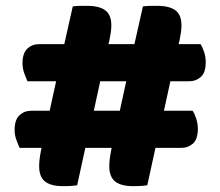

<svg xmlns="http://www.w3.org/2000/svg" viewBox="-20 -635 754 657"><path d="M484 -1Q470 1 458.5 1.5Q447 2 436 2Q394 2 374 -14Q354 -30 354 -66Q354 -89 360 -118L362 -129H272L244 -1Q230 1 218.5 1.5Q207 2 196 2Q154 2 134 -14Q114 -30 114 -66Q114 -89 120 -118L122 -129H47Q42 -140 36 -156.5Q30 -173 30 -190Q30 -225 46.5 -240.5Q63 -256 87 -256H150L172 -357H74Q69 -368 63 -384.5Q57 -401 57 -418Q57 -453 73.5 -468.5Q90 -484 114 -484H200L229 -613Q243 -615 255 -615Q267 -615 278 -615Q320 -615 340.5 -599.5Q361 -584 361 -548Q361 -537 359 -523Q357 -509 354 -495L351 -484H440L469 -613Q483 -615 495 -615Q507 -615 518 -615Q560 -615 580.5 -599.5Q601 -584 601 -548Q601 -537 599 -523Q597 -509 594 -495L591 -484H666Q673 -474 678.5 -457Q684 -440 684 -422Q684 -387 667.5 -372Q651 -357 628 -357H563L541 -256H639Q646 -246 651.5 -229Q657 -212 657 -194Q657 -159 640.5 -144Q624 -129 601 -129H512ZM301 -256H390L412 -357H323Z"/></svg>

Font: Baloo Cyrillic
Style: Regular
Weight: 400
Designer: Ek Type, Denis Ignatov
Foundry: Ek Type
Version: Version 1.50 July 26, 2019